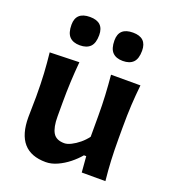

<svg xmlns="http://www.w3.org/2000/svg" viewBox="-146 -909 921 1031"><g transform="rotate(20 314.5 -393.0)"><path d="M232.9 13.7Q63.5 13.7 63.5 -181.2Q63.5 -216.8 64.5 -243.9Q65.4 -271 65.4 -299.3Q65.4 -374.5 62 -431.4Q58.6 -488.3 52.2 -547.4L220.2 -552.2Q214.8 -493.2 212.2 -436.3Q209.5 -379.4 209.5 -316.9V-238.3Q209.5 -176.8 227.5 -146.2Q245.6 -115.7 292 -115.7Q308.6 -115.7 330.8 -126.7Q353 -137.7 375.5 -156.2Q397.9 -174.8 414.1 -196.8V-316.9Q414.1 -379.4 411.1 -433.8Q408.2 -488.3 402.8 -547.4H570.8Q564.5 -488.3 561.3 -431.4Q558.1 -374.5 558.1 -299.3V-238.3Q558.1 -170.4 560.8 -115Q563.5 -59.6 569.8 0H434.6L427.2 -90.8H414.1Q392.1 -64.5 362.1 -40.5Q332 -16.6 298.6 -1.5Q265.1 13.7 232.9 13.7ZM190.4 -638.2Q151.9 -638.2 131.6 -659.2Q111.3 -680.2 111.3 -727.1Q111.3 -800.3 191.4 -800.3Q270.5 -800.3 270.5 -725.1Q270.5 -679.2 250.2 -658.7Q230 -638.2 190.4 -638.2ZM436 -638.2Q397.5 -638.2 377.2 -659.2Q356.9 -680.2 356.9 -727.1Q356.9 -800.3 437 -800.3Q515.6 -800.3 515.6 -725.1Q515.6 -679.2 495.4 -658.7Q475.1 -638.2 436 -638.2Z"/></g></svg>

Font: Pinar DS4-SemiBold
Style: Regular
Weight: 600
Designer: Amin Abedi
Version: Version 2.000